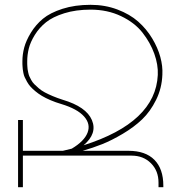

<svg xmlns="http://www.w3.org/2000/svg" viewBox="-20 -777 753 797"><path d="M513 -151Q584 -151 621 -113.5Q658 -76 658 -6V0H638V-19Q638 -68 606.5 -99.5Q575 -131 526 -131H75V0H55V-279H75V-151H241Q254 -154 278 -160Q330 -191 343.5 -226.5Q357 -262 329 -293.5Q301 -325 235 -345Q211 -352 190 -361Q169 -370 154 -379Q139 -388 126.5 -398.5Q114 -409 106 -418Q98 -427 92 -438Q86 -449 82.5 -456.5Q79 -464 77 -474.5Q75 -485 74.5 -489.5Q74 -494 73.5 -502Q73 -510 73 -511V-523Q73 -551 80.5 -579.5Q88 -608 108 -641Q128 -674 158 -699Q188 -724 239.5 -740.5Q291 -757 356 -757Q416 -757 467.5 -737.5Q519 -718 553.5 -687.5Q588 -657 611.5 -618Q635 -579 645.5 -540.5Q656 -502 654 -467Q652 -411 628 -362.5Q604 -314 570 -281.5Q536 -249 489.5 -221.5Q443 -194 404 -178.5Q365 -163 323 -151ZM240 -363Q338 -334 361.5 -278.5Q385 -223 327 -174Q626 -269 635 -466Q637 -508 620.5 -554Q604 -600 571.5 -641.5Q539 -683 482.5 -710Q426 -737 356 -737Q295 -737 247 -722Q199 -707 171 -684.5Q143 -662 124.5 -632Q106 -602 99.5 -575.5Q93 -549 93 -523V-511Q93 -510 93.5 -502Q94 -494 94.5 -490Q95 -486 97 -476.5Q99 -467 101.5 -461Q104 -455 109.5 -445Q115 -435 122.5 -427.5Q130 -420 141 -410.5Q152 -401 166 -393.5Q180 -386 199 -378Q218 -370 240 -363Z"/></svg>

Font: Montserrat arm Thin
Style: Regular
Weight: 250
Designer: Julieta Ulanovsky
Foundry: Julieta Ulanovsky
Version: Version 6.000;PS 006.000;hotconv 1.0.88;makeotf.lib2.5.64775